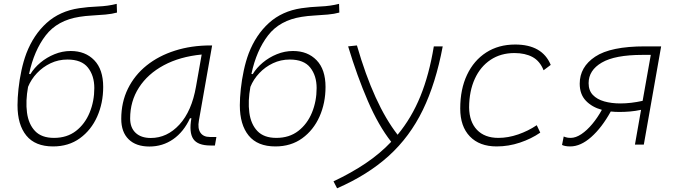

<svg xmlns="http://www.w3.org/2000/svg" viewBox="-20 -762 3556 1012"><path d="M259.8 9.8Q165.5 9.8 118.9 -47.4Q72.3 -104.5 72.3 -207.5Q72.3 -245.6 77.4 -293.5Q82.5 -341.3 93 -390.4Q103.5 -439.5 119.1 -481Q156.7 -578.6 225.8 -641.1Q294.9 -703.6 397.5 -718.8Q442.9 -725.6 496.3 -727.8Q549.8 -730 595.2 -741.7L596.7 -695.8Q570.8 -688.5 535.9 -685.3Q501 -682.1 464.8 -680.2Q428.7 -678.2 398.9 -673.3Q282.7 -655.3 221.2 -575.7Q159.7 -496.1 133.3 -372.6L140.1 -371.1Q160.2 -404.3 193.1 -431.9Q226.1 -459.5 267.3 -476.3Q308.6 -493.2 352.5 -493.2Q429.7 -493.2 476.8 -444.6Q523.9 -396 523.9 -303.7Q523.9 -218.8 492.2 -147.5Q460.4 -76.2 401.1 -33.2Q341.8 9.8 259.8 9.8ZM264.6 -35.2Q333 -35.2 380.4 -71.8Q427.7 -108.4 452.4 -168.5Q477.1 -228.5 477.1 -297.9Q477.1 -363.3 443.4 -405.8Q409.7 -448.2 335.4 -448.2Q288.1 -448.2 246.8 -428.7Q205.6 -409.2 174.8 -376.5Q144 -343.8 127.9 -304.2Q114.3 -229.5 122.3 -168.5Q130.4 -107.4 164.8 -71.3Q199.2 -35.2 264.6 -35.2Z M767.6 10.3Q696.8 10.3 658 -27.8Q619.1 -65.9 619.1 -135.3Q619.1 -223.1 654.3 -294.7Q689.5 -366.2 752.9 -417Q816.4 -467.8 902.3 -495.1Q988.3 -522.5 1089.4 -522.5H1098.1L1028.3 -126Q1021 -85.4 1036.4 -62.7Q1051.8 -40 1086.4 -40H1120.6L1112.8 4.9H1089.8Q1022 4.9 998.8 -29.5Q975.6 -64 988.8 -138.7H981.4Q948.2 -66.9 892.8 -28.3Q837.4 10.3 767.6 10.3ZM774.9 -34.7Q860.8 -34.7 925.8 -105.5Q990.7 -176.3 1013.2 -306.2L1043 -474.6Q927.7 -463.4 843.3 -418Q758.8 -372.6 712.4 -300.5Q666 -228.5 666 -137.7Q666 -88.9 694.8 -61.8Q723.6 -34.7 774.9 -34.7Z M1431.6 9.8Q1337.4 9.8 1290.8 -47.4Q1244.1 -104.5 1244.1 -207.5Q1244.1 -245.6 1249.3 -293.5Q1254.4 -341.3 1264.9 -390.4Q1275.4 -439.5 1291 -481Q1328.6 -578.6 1397.7 -641.1Q1466.8 -703.6 1569.3 -718.8Q1614.7 -725.6 1668.2 -727.8Q1721.7 -730 1767.1 -741.7L1768.6 -695.8Q1742.7 -688.5 1707.8 -685.3Q1672.9 -682.1 1636.7 -680.2Q1600.6 -678.2 1570.8 -673.3Q1454.6 -655.3 1393.1 -575.7Q1331.5 -496.1 1305.2 -372.6L1312 -371.1Q1332 -404.3 1365 -431.9Q1397.9 -459.5 1439.2 -476.3Q1480.5 -493.2 1524.4 -493.2Q1601.6 -493.2 1648.7 -444.6Q1695.8 -396 1695.8 -303.7Q1695.8 -218.8 1664.1 -147.5Q1632.3 -76.2 1573 -33.2Q1513.7 9.8 1431.6 9.8ZM1436.5 -35.2Q1504.9 -35.2 1552.2 -71.8Q1599.6 -108.4 1624.3 -168.5Q1648.9 -228.5 1648.9 -297.9Q1648.9 -363.3 1615.2 -405.8Q1581.5 -448.2 1507.3 -448.2Q1460 -448.2 1418.7 -428.7Q1377.4 -409.2 1346.7 -376.5Q1315.9 -343.8 1299.8 -304.2Q1286.1 -229.5 1294.2 -168.5Q1302.2 -107.4 1336.7 -71.3Q1371.1 -35.2 1436.5 -35.2Z M1756.8 230.5 1737.8 193.8Q1832 149.4 1907.7 98.4Q1983.4 47.4 2042 -14.6Q1975.1 -99.6 1918.7 -230.2Q1862.3 -360.8 1814.9 -517.6L1861.3 -522.5Q1951.2 -211.4 2075.7 -51.8Q2149.4 -140.6 2195.8 -254.6Q2242.2 -368.7 2266.6 -517.6H2313.5Q2277.3 -323.7 2208.7 -182.4Q2140.1 -41 2029.5 59.3Q1918.9 159.7 1756.8 230.5Z M2606.9 -35.2Q2658.2 -35.2 2711.2 -53.5Q2764.2 -71.8 2809.1 -102.1L2827.6 -63Q2780.3 -30.3 2720.5 -10.3Q2660.6 9.8 2597.7 9.8Q2507.3 9.8 2456.5 -43Q2405.8 -95.7 2405.8 -189.9Q2405.8 -292 2441.7 -367.7Q2477.5 -443.4 2542.7 -485.4Q2607.9 -527.3 2695.3 -527.3Q2838.4 -527.3 2882.8 -419.9L2845.2 -391.6Q2825.7 -440.4 2786.9 -461.4Q2748 -482.4 2691.4 -482.4Q2619.6 -482.4 2565.9 -446.8Q2512.2 -411.1 2482.7 -346.7Q2453.1 -282.2 2452.6 -195.8Q2453.6 -120.1 2494.1 -77.6Q2534.7 -35.2 2606.9 -35.2Z M3244.6 -171.9Q3220.7 -171.9 3199.2 -174.3Q3152.3 -89.4 3096.4 -39.8Q3040.5 9.8 2985.8 9.8Q2970.7 9.8 2959.7 7.6Q2948.7 5.4 2942.4 2L2951.2 -42.5Q2952.1 -42 2962.2 -38.6Q2972.2 -35.2 2987.8 -35.2Q3014.6 -35.2 3044.2 -54.9Q3073.7 -74.7 3101.8 -108.4Q3129.9 -142.1 3152.3 -183.1Q3100.1 -197.3 3067.9 -231.2Q3035.6 -265.1 3035.6 -320.8Q3035.6 -409.2 3117.2 -463.4Q3198.7 -517.6 3379.4 -517.6H3464.8L3373.5 0H3326.7L3358.9 -183.1Q3329.6 -176.8 3300.8 -174.3Q3272 -171.9 3244.6 -171.9ZM3367.2 -230.5 3410.2 -472.7H3366.7Q3221.2 -472.7 3151.9 -432.1Q3082.5 -391.6 3082.5 -323.7Q3082.5 -285.2 3104.7 -261.7Q3127 -238.3 3165 -227.5Q3203.1 -216.8 3250 -216.8Q3305.2 -216.8 3367.2 -230.5Z"/></svg>

Font: Cascadia Code ExtraLight
Style: Italic
Weight: 200
Italic angle: -10°
Monospace: yes
Designer: Aaron Bell
Foundry: Saja Typeworks
Version: Version 2404.023; ttfautohint (v1.8.4)